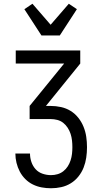

<svg xmlns="http://www.w3.org/2000/svg" viewBox="-20 -789 540 1024"><path d="M252 215Q227 215 202.5 210.5Q178 206 155.5 195Q133 184 115 166Q97 148 85.5 126Q74 104 68 79.5Q62 55 62 30H140Q140 53 147.5 75Q155 97 170 113.5Q185 130 207 137.5Q229 145 252 145Q270 145 287 140Q304 135 318 124Q332 113 341.5 98Q351 83 356.5 66Q362 49 364 31.5Q366 14 366 -4Q366 -22 364 -40Q362 -58 356.5 -75Q351 -92 341 -107.5Q331 -123 317 -134Q303 -145 285.5 -149.5Q268 -154 250 -154H138V-224L322 -450H64V-520H408V-450L225 -224H250Q278 -224 305.5 -218Q333 -212 356.5 -197.5Q380 -183 397.5 -161Q415 -139 425.5 -113Q436 -87 440 -59.5Q444 -32 444 -4Q444 24 440 51.5Q436 79 426 104.5Q416 130 398.5 152Q381 174 357.5 188.5Q334 203 307 209Q280 215 252 215ZM201 -600 110 -740 153 -769 250 -657 347 -769 390 -740 299 -600Z"/></svg>

Font: Iosevka NFM
Style: Regular
Weight: 400
Monospace: yes
Designer: Belleve Invis
Foundry: Belleve Invis
Version: Version 29.0.4; ttfautohint (v1.8.4);Nerd Fonts 3.3.0